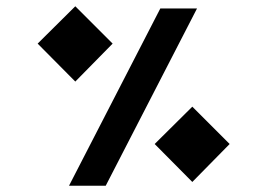

<svg xmlns="http://www.w3.org/2000/svg" viewBox="-20 -592 852 612"><path d="M220 -332 100 -453 220 -572 339 -453ZM200 0 491 -565H608L317 0ZM593 -12 473 -133 593 -252 712 -133Z"/></svg>

Font: Tajawal Black
Style: Regular
Weight: 900
Designer: Boutros Fonts
Foundry: Created by Boutros International 2017
Version: Version 1.700